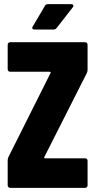

<svg xmlns="http://www.w3.org/2000/svg" viewBox="-20 -903 457 923"><path d="M146 -761H237C243 -761 248 -763 252 -768L330 -868C336 -876 332 -883 322 -883H210C204 -883 199 -881 196 -875L137 -775C132 -766 137 -761 146 -761ZM29 0H389C396 0 401 -5 401 -12V-130C401 -137 396 -142 389 -142H197C194 -142 191 -144 193 -148L397 -551C399 -556 401 -561 401 -566V-688C401 -695 396 -700 389 -700H29C22 -700 17 -695 17 -688V-570C17 -563 22 -558 29 -558H219C222 -558 225 -556 223 -552L21 -149C19 -144 17 -139 17 -134V-12C17 -5 22 0 29 0Z"/></svg>

Font: Barlow Condensed ExtraBold
Style: Regular
Weight: 800
Width: 3
Designer: Jeremy Tribby
Foundry: Tribby Type
Version: Version 1.422;hotconv 1.0.109;makeotfexe 2.5.65596